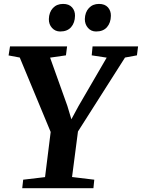

<svg xmlns="http://www.w3.org/2000/svg" viewBox="-20 -986 744 1006"><path d="M96.5 0 101.5 -44.5 216 -58 245.5 -294.5 83.5 -684.5 25 -695.5 32.5 -743H331.5L325.5 -696L242.5 -684L333 -431L354 -361L391 -429.5L539 -684L460.5 -696L465 -743H703.5L697.5 -696L635 -684.5L388.5 -297L357.5 -58.5L474 -44.5L469.5 0ZM295.5 -821Q269.5 -821 252.5 -839.8Q235.5 -858.5 236 -886Q237 -922 257.2 -943.8Q277.5 -965.5 310.5 -965.5Q341.5 -965.5 357.5 -947.5Q373.5 -929.5 373 -903Q372.5 -867 352.8 -844Q333 -821 295.5 -821ZM483.5 -821Q457.5 -821 441 -839.8Q424.5 -858.5 424.5 -886Q425.5 -922 445.8 -943.8Q466 -965.5 498.5 -965.5Q529.5 -965.5 545.5 -947.5Q561.5 -929.5 561 -903Q560.5 -867 540.8 -844Q521 -821 483.5 -821Z"/></svg>

Font: Merriweather 28pt
Style: Bold Italic
Weight: 700
Italic angle: -7.8°
Version: Version 2.101